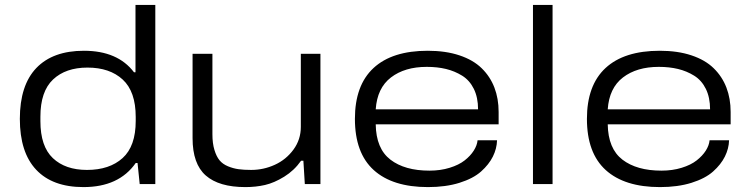

<svg xmlns="http://www.w3.org/2000/svg" viewBox="-20 -743 3029 775"><path d="M316.9 12.2Q191.9 12.2 126 -57.9Q60.1 -127.9 60.1 -263.2Q60.1 -398.9 126.7 -468.5Q193.4 -538.1 318.8 -538.1Q455.1 -538.1 521 -451.2H526.9V-723.1H606.9V0H543.9L535.2 -85H527.8Q460 12.2 316.9 12.2ZM331.1 -57.1Q421.9 -57.1 474.9 -105Q527.8 -152.8 527.8 -254.9V-271Q527.8 -373.5 475.3 -421.9Q422.9 -470.2 333 -470.2Q245.1 -470.2 194.1 -422.1Q143.1 -374 143.1 -272V-253.9Q143.1 -152.3 193.4 -104.7Q243.7 -57.1 331.1 -57.1Z M970.7 12.2Q863.8 12.2 810.5 -34.7Q757.3 -81.5 757.3 -185.1V-525.9H837.4V-201.2Q837.4 -164.6 845.5 -137.9Q853.5 -111.3 866.2 -95.9Q878.9 -80.6 900.1 -71.8Q921.4 -63 942.6 -60.1Q963.9 -57.1 993.7 -57.1Q1043.9 -57.1 1089.4 -77.9Q1134.8 -98.6 1164.6 -139.2Q1194.3 -179.7 1194.3 -231V-525.9H1273.4V0H1210.4L1204.6 -94.2H1195.3Q1167.5 -54.7 1127.2 -29.8Q1086.9 -4.9 1049.6 3.7Q1012.2 12.2 970.7 12.2Z M1707.5 12.2Q1564.5 12.2 1488.5 -56.6Q1412.6 -125.5 1412.6 -263.2Q1412.6 -398.9 1487.8 -468.5Q1563 -538.1 1706.5 -538.1Q1779.3 -538.1 1834.7 -519.5Q1890.1 -501 1924.3 -467.5Q1958.5 -434.1 1975.6 -389.6Q1992.7 -345.2 1992.7 -291V-241.2H1496.6Q1498 -143.1 1555.9 -98.6Q1613.8 -54.2 1713.4 -54.2Q1757.8 -54.2 1794.9 -65.7Q1832 -77.1 1855.5 -95.5Q1878.9 -113.8 1892.3 -135Q1905.8 -156.2 1907.7 -176.8H1986.3Q1985.4 -143.1 1969.5 -111.1Q1953.6 -79.1 1921.9 -50.8Q1890.1 -22.5 1834.7 -5.1Q1779.3 12.2 1707.5 12.2ZM1496.6 -301.8H1909.7Q1909.7 -349.6 1892.6 -384.3Q1875.5 -418.9 1845.5 -437.5Q1815.4 -456.1 1780.3 -464.6Q1745.1 -473.1 1702.6 -473.1Q1613.8 -473.1 1558.1 -430.4Q1502.4 -387.7 1496.6 -301.8Z M2131.3 0V-723.1H2210.4V0Z M2644 12.2Q2501 12.2 2425 -56.6Q2349.1 -125.5 2349.1 -263.2Q2349.1 -398.9 2424.3 -468.5Q2499.5 -538.1 2643.1 -538.1Q2715.8 -538.1 2771.2 -519.5Q2826.7 -501 2860.8 -467.5Q2895 -434.1 2912.1 -389.6Q2929.2 -345.2 2929.2 -291V-241.2H2433.1Q2434.6 -143.1 2492.4 -98.6Q2550.3 -54.2 2649.9 -54.2Q2694.3 -54.2 2731.4 -65.7Q2768.6 -77.1 2792 -95.5Q2815.4 -113.8 2828.9 -135Q2842.3 -156.2 2844.2 -176.8H2922.9Q2921.9 -143.1 2906 -111.1Q2890.1 -79.1 2858.4 -50.8Q2826.7 -22.5 2771.2 -5.1Q2715.8 12.2 2644 12.2ZM2433.1 -301.8H2846.2Q2846.2 -349.6 2829.1 -384.3Q2812 -418.9 2782 -437.5Q2752 -456.1 2716.8 -464.6Q2681.6 -473.1 2639.2 -473.1Q2550.3 -473.1 2494.6 -430.4Q2439 -387.7 2433.1 -301.8Z"/></svg>

Font: Archivo Expanded Light
Style: Regular
Weight: 300
Width: 7
Designer: Hector Gatti
Foundry: Omnibus-Type
Version: Version 2.001